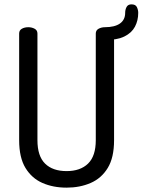

<svg xmlns="http://www.w3.org/2000/svg" viewBox="-20 -856 655 882"><path d="M286 6Q224 6 175 -15.5Q126 -37 97 -84.5Q68 -132 68 -212V-702Q68 -717 80.5 -724Q93 -731 110 -731Q126 -731 139 -724Q152 -717 152 -702V-212Q152 -139 187 -104.5Q222 -70 286 -70Q349 -70 384.5 -104.5Q420 -139 420 -212V-702Q420 -717 433 -724Q446 -731 462 -731Q478 -731 491 -724Q504 -717 504 -702V-212Q504 -132 475 -84.5Q446 -37 396.5 -15.5Q347 6 286 6ZM461 -672V-731Q507 -731 531 -748Q555 -765 555 -797Q555 -812 561.5 -824Q568 -836 584 -836Q603 -836 609 -823Q615 -810 615 -797Q615 -762 600 -733.5Q585 -705 551.5 -688.5Q518 -672 461 -672Z"/></svg>

Font: Dosis ExtraLight Medium
Style: Regular
Weight: 500
Version: Version 3.001; ttfautohint (v1.8.2)